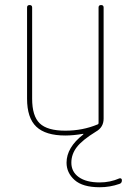

<svg xmlns="http://www.w3.org/2000/svg" viewBox="-20 -540 540 779"><path d="M245.1 9.8Q165 9.8 127.4 -25.9Q89.8 -61.5 89.8 -139.6V-509.8Q89.8 -519.5 100.1 -519.5Q110.4 -519.5 110.4 -509.8V-139.6Q110.4 -69.3 141.1 -39.6Q171.9 -9.8 245.1 -9.8Q315.4 -9.8 376 -35.2Q379.9 -36.1 379.9 -42V-509.8Q379.9 -519.5 390.1 -519.5Q400.4 -519.5 400.4 -509.8V-58.6Q400.4 -23.4 369.1 -5.9Q313.5 28.3 291.5 57.1Q269.5 85.9 269.5 120.1Q269.5 157.2 299.8 178.7Q330.1 200.2 384.8 200.2Q426.8 200.2 464.8 183.6Q468.8 182.6 471.7 184.6Q474.6 186.5 474.6 191.4Q474.6 203.1 464.8 206.1Q425.8 219.7 384.8 219.7Q315.4 219.7 282.7 190.4Q250 161.1 250 120.1Q250 58.6 317.4 5.9Q318.4 4.9 318.4 3.9Q318.4 2.9 317.4 2.9Q277.3 9.8 245.1 9.8Z"/></svg>

Font: Rounded-X Mgen+ 1mn thin
Style: Regular
Weight: 100
Designer: [Source Han Sans]
Ryoko NISHIZUKA  (kana & ideographs); Paul D. Hunt (Latin, Greek & Cyrillic); Wenlong ZHANG  (bopomofo
Version: Version 1.059.20150602